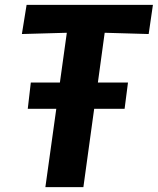

<svg xmlns="http://www.w3.org/2000/svg" viewBox="-20 -767 647 787"><path d="M321.8 0H166L210.7 -320.9H93.8L106.3 -428.6H225.5L253.9 -632.7L69.7 -627.5L89 -747H606.8L589.4 -627.5L409.1 -632.7L381.2 -428.6H504.6L490.7 -320.9H366Z"/></svg>

Font: Merriweather Sans Variable Regular
Style: Italic
Weight: 300
Italic angle: -8°
Designer: Eben Sorkin
Foundry: Eben Sorkin
Version: Version 2.001